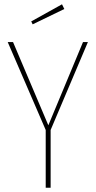

<svg xmlns="http://www.w3.org/2000/svg" viewBox="-20 -878 448 898"><path d="M270 -857.9 280.8 -835.9 132.8 -764.2 126 -777.8ZM391.1 -681.2 216.8 -270V0H193.8V-270L16.1 -681.2H41L206.1 -292L368.2 -681.2Z"/></svg>

Font: Fira Sans Compressed Thin
Style: Regular
Weight: 100
Width: 1
Designer: Carrois Corporate & Edenspiekermann AG
Foundry: Carrois Corporate GbR & Edenspiekermann AG
Version: Version 4.203;PS 004.203;hotconv 1.0.88;makeotf.lib2.5.64775